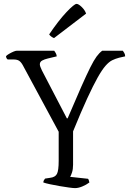

<svg xmlns="http://www.w3.org/2000/svg" viewBox="-20 -968 665 988"><path d="M366 0Q357 0 335 -3Q313 -6 286.5 -10.5Q260 -15 237 -20Q214 -25 203 -29Q203 -35 206 -40.5Q209 -46 212 -49L238 -53Q264 -56 273 -73Q282 -90 282 -140V-290L97 -633Q88 -649 78 -655.5Q68 -662 49 -662H20Q17 -663 14 -668Q11 -673 11 -679Q15 -684 26 -690.5Q37 -697 48.5 -702Q60 -707 67 -707H259Q262 -703 266.5 -695.5Q271 -688 272 -678L226 -667Q209 -663 197 -656.5Q185 -650 185 -637Q185 -627 196 -605L324 -359H328Q370 -458 398 -521Q426 -584 444.5 -621Q463 -658 477 -677Q491 -696 506 -707H612Q615 -703 619.5 -695.5Q624 -688 624 -678L593 -671Q574 -666 557.5 -658Q541 -650 523 -629.5Q505 -609 482.5 -569Q460 -529 429 -462Q398 -395 356 -292V-120Q356 -97 350.5 -80.5Q345 -64 341 -58L433 -48Q435 -46 437 -40.5Q439 -35 440 -29Q424 -17 403.5 -8.5Q383 0 366 0ZM258 -772Q250 -775 243 -780.5Q236 -786 233 -791Q281 -862 321.5 -905Q362 -948 374 -948Q384 -948 400.5 -932Q417 -916 423 -898Z"/></svg>

Font: Texturina 72pt Light
Style: Regular
Weight: 300
Designer: Guillermo Torres Carreño
Foundry: Omnibus-Type
Version: Version 1.002; ttfautohint (v1.8.3)